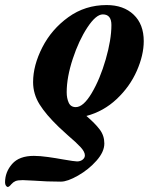

<svg xmlns="http://www.w3.org/2000/svg" viewBox="-121 -453 599 760"><path d="M-101 269Q-101 228 -73 196Q-45 164 13 164Q37 164 69 168.5Q101 173 128 178Q174 186 184 186Q197 186 206 179Q215 172 215 162Q215 148 198 129.5Q181 111 148 83Q112 50 112 50Q61 1 35.5 -40Q10 -81 10 -128Q10 -194 46.5 -265.5Q83 -337 149.5 -385Q216 -433 301 -433Q368 -433 408 -395Q448 -357 448 -290Q448 -235 420.5 -172.5Q393 -110 341 -61Q289 -12 221 6Q256 36 274 60Q292 84 292 115Q292 148 261 183Q230 218 188 242Q146 266 120 266Q64 266 12 262Q-20 260 -31 260Q-51 260 -60 264Q-69 268 -76 276Q-85 287 -90 287Q-94 287 -97.5 282Q-101 277 -101 269ZM320 -354Q320 -396 286 -396Q259 -396 225 -344.5Q191 -293 167 -220Q143 -147 143 -88Q143 -64 151 -46.5Q159 -29 179 -29Q209 -29 242 -84.5Q275 -140 297.5 -218Q320 -296 320 -354Z"/></svg>

Font: EB Garamond
Style: Bold Italic
Weight: 700
Italic angle: -17.2°
Designer: Georg Duffner and Octavio Pardo
Foundry: Georg Duffner
Version: Version 1.000